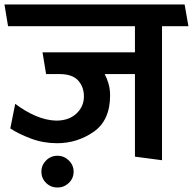

<svg xmlns="http://www.w3.org/2000/svg" viewBox="-31 -700 862 858"><path d="M572 -369H437Q447 -350 454 -326Q461 -302 461 -274Q461 -162 387.5 -111Q314 -60 224 -60Q163 -60 108 -80.5Q53 -101 15 -126L37 -236Q82 -202 129 -182Q176 -162 220 -161Q277 -161 310.5 -192.5Q344 -224 344 -269Q344 -312 318 -340.5Q292 -369 235 -369H175L159 -466H572V-583H5Q1 -607 -3 -631Q-7 -655 -11 -680H794L811 -583H693V16L572 0ZM226 138Q196 138 175 117.5Q154 97 154 67Q154 38 175 17Q196 -4 226 -4Q255 -4 276.5 17Q298 38 298 67Q298 97 276.5 117.5Q255 138 226 138Z"/></svg>

Font: Palanquin SemiBold
Style: Regular
Weight: 600
Designer: Pria Ravichandran
Version: Version 1.0.4